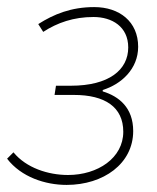

<svg xmlns="http://www.w3.org/2000/svg" viewBox="-22 -510 444 542"><path d="M166 12C270 12 354 -48 354 -140C354 -206 314 -238 268 -252V-256C320 -272 368 -315 368 -378C368 -449 315 -490 244 -490C179 -490 130 -470 86 -442L100 -420C140 -446 186 -462 242 -462C294 -462 340 -435 340 -376C340 -313 286 -268 178 -268H136L132 -242H187C274 -242 326 -208 326 -138C326 -64 254 -16 170 -16C114 -16 52 -36 16 -80L-2 -62C38 -10 106 12 166 12Z"/></svg>

Font: Source Sans Pro ExtraLight
Style: Italic
Weight: 200
Italic angle: -11°
Designer: Paul D. Hunt
Foundry: Adobe Systems Incorporated
Version: Version 3.006;hotconv 1.0.111;makeotfexe 2.5.65597